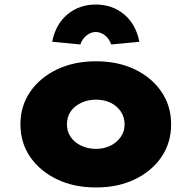

<svg xmlns="http://www.w3.org/2000/svg" viewBox="-20 -816 844 846"><path d="M403 10Q306 10 231 -26Q156 -62 113 -124.5Q70 -187 70 -268Q70 -349 113 -411.5Q156 -474 231 -510Q306 -546 403 -546Q500 -546 574.5 -510Q649 -474 691.5 -411.5Q734 -349 734 -268Q734 -187 691.5 -124.5Q649 -62 574.5 -26Q500 10 403 10ZM403 -160Q438 -160 466.5 -174Q495 -188 512 -212.5Q529 -237 529 -268Q529 -300 512 -325Q495 -350 466.5 -363.5Q438 -377 403 -377Q368 -377 338 -363Q308 -349 291.5 -325Q275 -301 275 -268Q275 -237 291.5 -212.5Q308 -188 338 -174Q368 -160 403 -160ZM334 -620 210 -632Q225 -709 277 -752.5Q329 -796 402 -796Q475 -796 527 -752.5Q579 -709 594 -632L470 -620Q461 -646 442 -660.5Q423 -675 402 -675Q381 -675 362 -660.5Q343 -646 334 -620Z"/></svg>

Font: Lexend Exa Black
Style: Regular
Weight: 900
Designer: Bonnie Shaver-Troup, Thomas Jockin
Foundry: Lexend
Version: Version 1.007